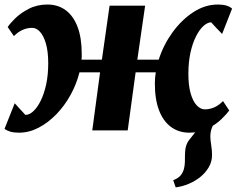

<svg xmlns="http://www.w3.org/2000/svg" viewBox="-21 -576 1045 848"><path d="M755 251.5 744 220Q766 211.5 776.5 199Q787 186.5 791.5 169.5Q795 156.5 795.5 140.8Q796 125 796 106.5Q796 65 815 41.5Q834 18 850 -3L936.5 -49.5Q923 -32 915.5 -13Q908 6 908 26.5Q908 42 911.8 64.8Q915.5 87.5 915.5 109Q915.5 138.5 900.5 163.5Q885.5 188.5 861.5 207.5Q839 225 811.2 236.5Q783.5 248 755 251.5ZM63 10Q40 10 24.8 5.5Q9.5 1 -1 -7L44 -120Q50 -113.5 55.8 -107Q61.5 -100.5 67.5 -94Q73.5 -87.5 79.5 -81.2Q85.5 -75 91 -68.5Q108.5 -68.5 126 -84.5Q143.5 -100.5 158.5 -130.5Q173.5 -160.5 182.8 -202.5Q192 -244.5 192 -296.5Q192 -348 182 -382.8Q172 -417.5 156 -435.2Q140 -453 121 -453Q99 -453 78.8 -444Q58.5 -435 40.5 -416.5L13 -456.5Q22 -471 45.8 -494.5Q69.5 -518 106 -537Q142.5 -556 188.5 -556Q235 -556 269 -531Q303 -506 321.5 -457.5Q340 -409 340 -337Q340 -331 340 -324.8Q340 -318.5 339 -312.5H429L463 -551H620L585.5 -312.5H680Q700.5 -377 740.5 -432.5Q780.5 -488 832.5 -522Q884.5 -556 941 -556Q963 -556 978.5 -551.5Q994 -547 1004 -538L960 -426Q954 -432.5 947.8 -438.8Q941.5 -445 935.5 -451.5Q929.5 -458 923.5 -464.5Q917.5 -471 911.5 -477.5Q895 -477 877.5 -461.2Q860 -445.5 844.8 -415.5Q829.5 -385.5 820.2 -343.5Q811 -301.5 811 -249.5Q811 -198.5 821 -163.5Q831 -128.5 847.8 -110.8Q864.5 -93 883.5 -93Q905.5 -93 925.8 -102Q946 -111 964 -129.5L991.5 -88Q982 -74.5 958.2 -51Q934.5 -27.5 898.2 -8.8Q862 10 815.5 10Q768.5 10 734 -15.5Q699.5 -41 681 -90Q662.5 -139 663 -210Q663 -221 664 -232.8Q665 -244.5 667 -256.5H578L543 0H386.5L421 -256.5H330Q317 -204.5 290.5 -156.5Q264 -108.5 227.8 -71.2Q191.5 -34 149.5 -12Q107.5 10 63 10Z"/></svg>

Font: Merriweather 28pt Black
Style: Italic
Weight: 900
Italic angle: -7.8°
Version: Version 2.101